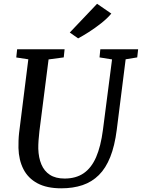

<svg xmlns="http://www.w3.org/2000/svg" viewBox="-20 -1010 768 1040"><path d="M660.6 -688.8 612.3 -306Q601.3 -220 577.2 -159.5Q553.1 -99 515.6 -61.8Q478 -24.5 427.1 -7.2Q376.1 10 311.7 10Q233.2 10 182.5 -17.4Q131.8 -44.7 106.8 -94Q81.7 -143.2 80 -208.3Q79.7 -227.3 80.4 -247.9Q81 -268.5 83.4 -290L133.4 -688.8L68.1 -698.7L72.8 -743H329.9L325.3 -699.1L243.1 -688.1L193.4 -298.9Q190.2 -271.6 188.7 -248.1Q187.1 -224.5 187.4 -204.6Q188.8 -156.3 204.1 -119.7Q219.4 -83.1 250.4 -63Q281.4 -42.9 329.9 -42.9Q391.6 -42.9 433.6 -71.9Q475.5 -100.8 500.8 -159.2Q526 -217.7 537.5 -306L586.9 -688.1L519.1 -699.1L523.4 -743H728.2L723.3 -699.1ZM358 -833.8 505.9 -989.5 583 -936.4Q560.8 -910 527.9 -884Q495 -858 461.5 -836.6Q428 -815.3 403.2 -802.1Z"/></svg>

Font: Merriweather 7pt Light
Style: Italic
Weight: 300
Italic angle: -7.8°
Designer: Eben Sorkin
Foundry: Eben Sorkin
Version: Version 2.200;gftools[0.9.31]